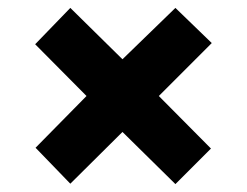

<svg xmlns="http://www.w3.org/2000/svg" viewBox="-20 -596 626 486"><path d="M424 -576 290 -446 158 -576 69 -484 199 -353 70 -222 158 -131 290 -262 424 -130 514 -220 382 -353 516 -487Z"/></svg>

Font: Noto Sans Canadian Aboriginal Black
Style: Regular
Weight: 900
Designer: Monotype Design Team, Typotheque's Kevin King
Foundry: Monotype Imaging Inc.
Version: Version 2.004